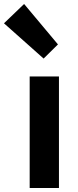

<svg xmlns="http://www.w3.org/2000/svg" viewBox="-70 -944 394 964"><path d="M79 -560H226V0H79ZM-50 -827 51 -924 221 -721 149 -650Z"/></svg>

Font: Merged Yaku Han JP
Style: Bold
Weight: 700
Designer: Ryoko NISHIZUKA 西塚涼子 (kana, bopomofo & ideographs); Paul D. Hunt (Latin, Greek & Cyrillic); Sandoll Communications 산돌커뮤니
Foundry: Adobe
Version: Version 2.004